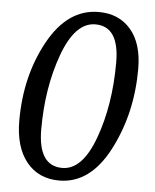

<svg xmlns="http://www.w3.org/2000/svg" viewBox="-53 -770 664 825"><g transform="rotate(5 279.5 -357.0)"><path d="M339.8 -725.1Q427.7 -725.1 478.8 -665Q529.8 -605 529.8 -496.1Q529.8 -303.7 448.2 -146.2Q366.7 11.2 232.9 11.2Q143.6 11.2 91.8 -52.7Q40 -116.7 40 -231Q40 -423.3 123 -574.2Q206.1 -725.1 339.8 -725.1ZM241.2 -43.9Q328.1 -43.9 380.6 -188.2Q433.1 -332.5 433.1 -515.1Q433.1 -670.9 330.1 -670.9Q242.7 -670.9 189.9 -525.9Q137.2 -380.9 137.2 -202.1Q137.2 -43.9 241.2 -43.9Z"/></g></svg>

Font: Droid Serif
Style: Italic
Weight: 400
Italic angle: -12°
Designer: Monotype Design team
Foundry: Monotype Imaging Inc.
Version: Version 1.03